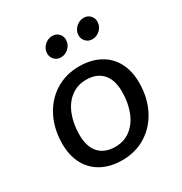

<svg xmlns="http://www.w3.org/2000/svg" viewBox="-165 -813 892 943"><g transform="rotate(-30 281.0 -341.5)"><path d="M42.2 -206.9Q42.2 -290.3 75.4 -356.2Q108.6 -422 167.8 -459.2Q227 -496.4 303 -496.4Q369.5 -496.4 418.6 -470.1Q467.6 -443.9 493.6 -395Q519.6 -346.1 519.6 -280.2Q519.6 -196.9 486.4 -131Q453.2 -65.1 394 -27.9Q334.8 9.3 258.8 9.3Q192.3 9.3 143.3 -17Q94.2 -43.3 68.2 -92.1Q42.2 -141 42.2 -206.9ZM424.6 -283.5Q424.6 -351.1 392.1 -386.7Q359.6 -422.3 300.4 -422.3Q249.7 -422.3 212.7 -393.6Q175.7 -365 156.5 -315.1Q137.2 -265.2 137.2 -203.6Q137.2 -136 169.7 -100.4Q202.2 -64.8 261.4 -64.8Q312.1 -64.8 349.1 -93.5Q386.1 -122.2 405.3 -172Q424.6 -221.9 424.6 -283.5ZM200 -635.4Q202.8 -658.8 221.5 -675.3Q240.2 -691.9 263.6 -691.9Q287 -691.9 301.7 -675.3Q316.3 -658.8 313.1 -635.4Q310.8 -612 292.1 -595.4Q273.4 -578.8 250 -578.8Q226.6 -578.8 212 -595.4Q197.3 -612 200 -635.4ZM378.1 -635.4Q381 -658.8 399.7 -675.3Q418.4 -691.9 441.8 -691.9Q465.2 -691.9 479.8 -675.3Q494.5 -658.8 491.2 -635.4Q489 -612 470.3 -595.4Q451.6 -578.8 428.2 -578.8Q404.8 -578.8 390.1 -595.4Q375.5 -612 378.1 -635.4Z"/></g></svg>

Font: SN Pro Thin
Style: Italic
Weight: 200
Italic angle: -9°
Designer: Tobias Whetton
Foundry: Supernotes
Version: Version 1.003;Glyphs 3.3 (3324)